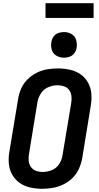

<svg xmlns="http://www.w3.org/2000/svg" viewBox="-20 -1170 616 1198"><path d="M244 8Q277 8 310.5 2Q344 -4 376 -19.5Q408 -35 433.5 -60.5Q459 -86 473 -118Q487 -150 493 -183L546 -508Q553 -547 550 -584.5Q547 -622 529.5 -654Q512 -686 482.5 -706.5Q453 -727 416 -735Q379 -743 341 -743Q308 -743 274.5 -737.5Q241 -732 209 -716Q177 -700 151.5 -674.5Q126 -649 112 -617Q98 -585 93 -552L39 -227Q32 -189 35 -151Q38 -113 55.5 -81.5Q73 -50 102.5 -29Q132 -8 169 0Q206 8 244 8ZM246 -97Q224 -97 204 -104.5Q184 -112 172.5 -129Q161 -146 159 -167Q157 -188 161 -210L214 -535Q219 -563 236.5 -589Q254 -615 282.5 -626.5Q311 -638 339 -638Q361 -638 381 -631Q401 -624 412.5 -607Q424 -590 426 -568.5Q428 -547 424 -525L370 -201Q366 -172 349 -146Q332 -120 303.5 -108.5Q275 -97 246 -97ZM379 -810Q396 -810 414 -816Q432 -822 443.5 -837.5Q455 -853 458 -871Q462 -896 455 -920.5Q448 -945 426.5 -957.5Q405 -970 379 -970Q362 -970 344 -964Q326 -958 315 -942.5Q304 -927 301 -910Q296 -884 303 -859.5Q310 -835 332 -822.5Q354 -810 379 -810ZM264 -1058H564V-1150H264Z"/></svg>

Font: Iosevka Sparkle
Style: Bold Italic
Weight: 700
Italic angle: -9°
Designer: Belleve Invis
Foundry: Belleve Invis
Version: Version 4.5.0; ttfautohint (v1.8.3)